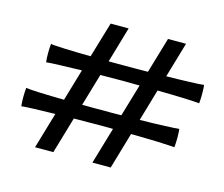

<svg xmlns="http://www.w3.org/2000/svg" viewBox="-98 -823 1116 955"><g transform="rotate(15 460.0 -345.5)"><path d="M155.3 0 210 -186Q147 -185.1 98.9 -183.1Q50.8 -181.2 36.6 -179.2Q35.2 -191.9 34.7 -201.7Q34.2 -211.4 34.2 -224.1Q34.2 -236.3 34.7 -248.8Q35.2 -261.2 36.6 -273.9Q44.4 -272.5 63.7 -271Q83 -269.5 109.9 -268.6Q136.2 -267.6 168.2 -266.8Q200.2 -266.1 233.4 -265.6L281.7 -429.7Q216.8 -427.7 167 -426.3Q117.2 -424.8 99.1 -422.4Q97.7 -435.1 97.2 -444.8Q96.7 -454.6 96.7 -467.3Q96.7 -479.5 97.2 -491.9Q97.7 -504.4 99.1 -517.1Q106.9 -515.1 127.2 -513.9Q147.5 -512.7 175.8 -511.7Q204.1 -510.3 237.5 -509.8Q271 -509.3 305.2 -508.8L359.4 -691.4H452.1L398.4 -507.3H535.2L600.6 -507.8L654.8 -691.4H747.6L694.3 -509.8Q726.6 -510.3 757.3 -511Q788.1 -511.7 814 -512.7Q839.8 -513.7 859.1 -514.6Q878.4 -515.6 887.2 -517.1Q888.7 -507.3 889.2 -490Q889.6 -472.7 889.6 -467.3Q889.6 -457.5 888.9 -444.6Q888.2 -431.6 887.2 -422.4Q877.9 -423.8 856.2 -424.8Q834.5 -425.8 805.2 -427.2Q775.4 -428.2 740.7 -429Q706.1 -429.7 670.9 -430.2L623 -266.1Q656.2 -266.6 688.7 -267.3Q721.2 -268.1 748 -269.5Q775.4 -270.5 795.4 -271.5Q815.4 -272.5 824.7 -273.9Q826.2 -264.2 826.7 -246.8Q827.1 -229.5 827.1 -224.1Q827.1 -214.4 826.4 -201.4Q825.7 -188.5 824.7 -179.2Q814.9 -180.7 792.2 -181.6Q769.5 -182.6 738.8 -184.1Q708 -185.1 671.9 -185.8Q635.7 -186.5 599.6 -187L544.9 0H450.7L506.3 -188.5L458.5 -189H429.7Q407.2 -189 380.1 -188.5Q353 -188 304.7 -188L249.5 0ZM391.6 -264.2H468.8L528.8 -264.6L578.1 -431.2L492.2 -432.1L376 -431.2L327.1 -264.6Z"/></g></svg>

Font: Asset
Style: Regular
Weight: 400
Version: Version 1.003; ttfautohint (v1.8.4.7-5d5b)